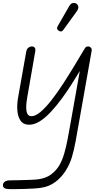

<svg xmlns="http://www.w3.org/2000/svg" viewBox="-81 -846 701 1317"><path d="M-61 424.5Q-61 410.5 -49 400.8Q-37 391 -9.5 391Q1.5 391 26.8 390.5Q52 390 82.2 389.2Q112.5 388.5 138.5 387.2Q164.5 386 176.5 384.5Q232.5 377.5 267.5 351.8Q302.5 326 324 291.5Q345.5 255.5 359.2 208.2Q373 161 382.8 108.8Q392.5 56.5 401.5 6.5L466.5 -359Q440.5 -316 408.8 -266Q377 -216 341.2 -167.5Q305.5 -119 268 -78.8Q230.5 -38.5 192.8 -14.5Q155 9.5 119.5 9.5Q79 9.5 60 -18.5Q41 -46.5 38 -88.8Q35 -131 42.5 -173.5L99 -492Q102.5 -510.5 113.8 -519Q125 -527.5 138.5 -527.5Q150 -527.5 157 -519.2Q164 -511 160.5 -492L105.5 -176.5Q102.5 -161 100.2 -139.5Q98 -118 99.2 -97.2Q100.5 -76.5 108.5 -62.8Q116.5 -49 134.5 -49Q163 -49 198.8 -79.8Q234.5 -110.5 273.8 -161Q313 -211.5 352.2 -272Q391.5 -332.5 428 -393Q464.5 -453.5 494 -503Q503 -518.5 507.8 -523Q512.5 -527.5 525.5 -527.5Q533.5 -527.5 541.8 -519.5Q550 -511.5 547.5 -496L459 3.5Q448 66.5 437.5 124.5Q427 182.5 411.8 232.8Q396.5 283 370.5 323Q344 367 301 400.5Q258 434 198.5 442.5Q180 445.5 149.5 447.2Q119 449 86 450Q53 451 26.2 451.2Q-0.5 451.5 -11 451.5Q-37 451.5 -49 445Q-61 438.5 -61 424.5ZM323.5 -634Q315.5 -639 311.5 -646.5Q307.5 -654 316.5 -669.5L393.5 -803.5Q406 -825 421.2 -825.8Q436.5 -826.5 445.5 -819Q457 -808.5 456.5 -795.8Q456 -783 447.5 -771L355 -643Q346 -630.5 338.2 -630.2Q330.5 -630 323.5 -634Z"/></svg>

Font: Edu QLD Hand
Style: Regular
Weight: 400
Designer: Tina and Corey Anderson, Eben Sorkin
Foundry: Sorkin Type Co.
Version: Version 2.000